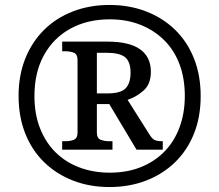

<svg xmlns="http://www.w3.org/2000/svg" viewBox="-20 -745 885 775"><path d="M422 10Q342 10 275 -16Q208 -42 158.5 -90Q109 -138 82 -206Q55 -274 55 -358Q55 -441 82 -508.5Q109 -576 158 -624.5Q207 -673 274.5 -699Q342 -725 422 -725Q502 -725 569.5 -699Q637 -673 686.5 -625Q736 -577 763 -509Q790 -441 790 -357Q790 -273 763 -205.5Q736 -138 686.5 -90Q637 -42 569.5 -16Q502 10 422 10ZM423 -48Q492 -48 547.5 -70Q603 -92 643 -132.5Q683 -173 704.5 -230.5Q726 -288 726 -358Q726 -429 704.5 -486Q683 -543 642.5 -583Q602 -623 546.5 -645Q491 -667 423 -667Q333 -667 264.5 -629.5Q196 -592 157.5 -522.5Q119 -453 119 -357Q119 -285 141.5 -227.5Q164 -170 204.5 -130Q245 -90 301 -69Q357 -48 423 -48ZM231 -141V-175H244Q264 -175 278.5 -181Q293 -187 293 -210V-503Q293 -526 278.5 -532Q264 -538 244 -538H231V-577H414Q502 -577 545.5 -546Q589 -515 589 -455Q589 -406 560 -380Q531 -354 495 -342L584 -201Q594 -185 604 -180Q614 -175 637 -175V-141H531L421 -325H371V-210Q371 -187 386 -181Q401 -175 420 -175H434V-141ZM414 -368Q467 -368 487 -388.5Q507 -409 507 -452Q507 -496 485 -514Q463 -532 410 -532H371V-368Z"/></svg>

Font: Noto Serif Gujarati SemiBold
Style: Regular
Weight: 600
Version: Version 2.102